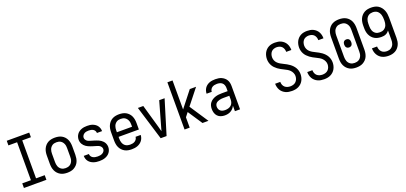

<svg xmlns="http://www.w3.org/2000/svg" viewBox="27 -1772 5946 2809"><g transform="rotate(-20 3000.0 -367.5)"><path d="M75 0H425V-72H290V-663H425V-735H75V-663H210V-72H75Z M750 8Q777 8 804 3Q831 -2 855 -15.5Q879 -29 898 -49Q917 -69 928 -94Q939 -119 943.5 -146Q948 -173 948 -200V-330Q948 -357 943.5 -384Q939 -411 928 -436Q917 -461 898 -481.5Q879 -502 855 -515Q831 -528 804 -533Q777 -538 750 -538Q723 -538 696 -533Q669 -528 645 -515Q621 -502 602.5 -481.5Q584 -461 572.5 -436Q561 -411 556.5 -384Q552 -357 552 -330V-200Q552 -173 556.5 -146Q561 -119 572.5 -94Q584 -69 602.5 -49Q621 -29 645 -15.5Q669 -2 696 3Q723 8 750 8ZM750 -64Q733 -64 716 -68Q699 -72 685 -81Q671 -90 660 -103.5Q649 -117 643 -133Q637 -149 634.5 -166Q632 -183 632 -200V-330Q632 -347 634.5 -364Q637 -381 643 -397Q649 -413 660 -426.5Q671 -440 685 -449.5Q699 -459 716 -462.5Q733 -466 750 -466Q767 -466 784 -462.5Q801 -459 815.5 -449.5Q830 -440 840.5 -426.5Q851 -413 857.5 -397Q864 -381 866 -364Q868 -347 868 -330V-200Q868 -183 866 -166Q864 -149 857.5 -133Q851 -117 840.5 -103.5Q830 -90 815.5 -81Q801 -72 784 -68Q767 -64 750 -64Z M1249 8Q1272 8 1294.5 5Q1317 2 1338.5 -5.5Q1360 -13 1379 -26Q1398 -39 1412 -57.5Q1426 -76 1433 -98Q1440 -120 1440 -143Q1440 -160 1435.5 -177Q1431 -194 1422.5 -209Q1414 -224 1401.5 -236.5Q1389 -249 1375 -259Q1361 -269 1345 -276Q1329 -283 1312.5 -289Q1296 -295 1279.5 -300Q1263 -305 1246.5 -310Q1230 -315 1213 -320Q1196 -325 1181.5 -334Q1167 -343 1157 -358.5Q1147 -374 1147 -391Q1147 -409 1157 -425Q1167 -441 1182.5 -450.5Q1198 -460 1216 -463Q1234 -466 1252 -466Q1269 -466 1287 -462.5Q1305 -459 1320 -450Q1335 -441 1344.5 -425Q1354 -409 1354 -391H1434Q1434 -391 1434 -391Q1434 -391 1434 -391Q1434 -413 1427.5 -434.5Q1421 -456 1408 -474Q1395 -492 1377 -504.5Q1359 -517 1338 -525Q1317 -533 1295.5 -535.5Q1274 -538 1252 -538Q1229 -538 1207 -535Q1185 -532 1164 -524Q1143 -516 1125 -503Q1107 -490 1094 -471.5Q1081 -453 1074.5 -431.5Q1068 -410 1068 -388Q1068 -371 1072.5 -354Q1077 -337 1085.5 -322Q1094 -307 1106.5 -294Q1119 -281 1133 -271.5Q1147 -262 1163 -254.5Q1179 -247 1195.5 -241Q1212 -235 1228.5 -230Q1245 -225 1261.5 -220Q1278 -215 1295 -210Q1312 -205 1326.5 -196Q1341 -187 1351 -172Q1361 -157 1361 -139Q1361 -120 1349.5 -104Q1338 -88 1321.5 -79Q1305 -70 1286.5 -67Q1268 -64 1249 -64Q1230 -64 1211 -67.5Q1192 -71 1175.5 -80Q1159 -89 1148.5 -105.5Q1138 -122 1138 -141Q1138 -141 1138 -141Q1138 -141 1138 -142H1058Q1058 -141 1058 -141Q1058 -141 1058 -141Q1058 -118 1065 -96Q1072 -74 1086 -56Q1100 -38 1119 -25.5Q1138 -13 1159.5 -5.5Q1181 2 1203.5 5Q1226 8 1249 8Z M1752 8Q1775 8 1798 5Q1821 2 1842.5 -6Q1864 -14 1883 -27.5Q1902 -41 1916 -59.5Q1930 -78 1937.5 -100Q1945 -122 1946 -145H1866Q1865 -126 1854.5 -109Q1844 -92 1827 -81.5Q1810 -71 1790.5 -67.5Q1771 -64 1752 -64Q1735 -64 1718 -68Q1701 -72 1686 -81Q1671 -90 1660.5 -103.5Q1650 -117 1643.5 -133Q1637 -149 1634.5 -166Q1632 -183 1632 -200V-229H1948V-330Q1948 -357 1943.5 -384Q1939 -411 1928 -436Q1917 -461 1898 -481.5Q1879 -502 1855 -515Q1831 -528 1804 -533Q1777 -538 1750 -538Q1723 -538 1696 -533Q1669 -528 1645 -515Q1621 -502 1602.5 -481.5Q1584 -461 1572.5 -436Q1561 -411 1556.5 -384Q1552 -357 1552 -330V-200Q1552 -173 1556.5 -145.5Q1561 -118 1572.5 -93.5Q1584 -69 1603 -48.5Q1622 -28 1646 -15Q1670 -2 1697 3Q1724 8 1752 8ZM1632 -301V-330Q1632 -347 1634.5 -364Q1637 -381 1643 -397Q1649 -413 1660 -426.5Q1671 -440 1685 -449.5Q1699 -459 1716 -462.5Q1733 -466 1750 -466Q1767 -466 1784 -462.5Q1801 -459 1815.5 -449.5Q1830 -440 1840.5 -426.5Q1851 -413 1857.5 -397Q1864 -381 1866 -364Q1868 -347 1868 -330V-301Z M2204 0H2296L2458 -530H2374L2274 -177Q2268 -156 2262 -134.5Q2256 -113 2250 -92Q2244 -113 2238.5 -134.5Q2233 -156 2227 -177L2126 -530H2042Z M2576 0H2656V-161L2706 -225L2731 -187L2855 0H2948L2757 -289L2948 -530H2850L2656 -283V-735H2576Z M3201 8Q3226 8 3250 3Q3274 -2 3295.5 -14.5Q3317 -27 3333.5 -45.5Q3350 -64 3360 -86V0H3440V-363Q3440 -388 3435 -412.5Q3430 -437 3417.5 -458Q3405 -479 3386 -495Q3367 -511 3344.5 -521Q3322 -531 3297.5 -534.5Q3273 -538 3249 -538Q3225 -538 3202 -535Q3179 -532 3157.5 -524Q3136 -516 3117 -502Q3098 -488 3085 -469Q3072 -450 3065 -427.5Q3058 -405 3058 -382Q3058 -382 3058 -382Q3058 -382 3058 -382H3138Q3138 -401 3148 -419Q3158 -437 3174 -447.5Q3190 -458 3209.5 -462Q3229 -466 3249 -466Q3270 -466 3291.5 -460.5Q3313 -455 3329 -441Q3345 -427 3352.5 -406Q3360 -385 3360 -363V-312H3269Q3243 -312 3217 -309Q3191 -306 3166.5 -298Q3142 -290 3120 -276Q3098 -262 3081.5 -241.5Q3065 -221 3058.5 -195.5Q3052 -170 3052 -144Q3052 -114 3061 -84.5Q3070 -55 3091 -33Q3112 -11 3141.5 -1.5Q3171 8 3201 8ZM3232 -64Q3213 -64 3194.5 -68.5Q3176 -73 3161 -85Q3146 -97 3139 -115Q3132 -133 3132 -152Q3132 -168 3137.5 -182.5Q3143 -197 3154 -207Q3165 -217 3179.5 -223.5Q3194 -230 3208.5 -233.5Q3223 -237 3238.5 -238.5Q3254 -240 3269 -240H3360V-180Q3360 -156 3351.5 -132.5Q3343 -109 3324 -93Q3305 -77 3281 -70.5Q3257 -64 3232 -64Z M4249 8Q4275 8 4300.5 3.5Q4326 -1 4349.5 -12.5Q4373 -24 4392 -42Q4411 -60 4423.5 -83Q4436 -106 4442 -131.5Q4448 -157 4448 -183Q4448 -208 4441.5 -233.5Q4435 -259 4422.5 -281Q4410 -303 4392 -322Q4374 -341 4353.5 -356Q4333 -371 4310.5 -383.5Q4288 -396 4265 -407Q4242 -418 4219.5 -431Q4197 -444 4178.5 -462Q4160 -480 4150 -504Q4140 -528 4140 -554Q4140 -577 4147 -599Q4154 -621 4169 -638Q4184 -655 4206.5 -663Q4229 -671 4251 -671Q4273 -671 4295 -664Q4317 -657 4332 -641.5Q4347 -626 4354.5 -604.5Q4362 -583 4362 -561Q4362 -560 4362 -559.5Q4362 -559 4362 -559H4442Q4442 -560 4442 -560.5Q4442 -561 4442 -562Q4442 -587 4436.5 -611Q4431 -635 4419 -657Q4407 -679 4388.5 -696Q4370 -713 4347.5 -724Q4325 -735 4300.5 -739Q4276 -743 4251 -743Q4226 -743 4201 -738.5Q4176 -734 4153 -722Q4130 -710 4112 -691.5Q4094 -673 4082.5 -650.5Q4071 -628 4065.5 -603Q4060 -578 4060 -553Q4060 -527 4066.5 -502Q4073 -477 4085.5 -454.5Q4098 -432 4116 -413.5Q4134 -395 4154.5 -379.5Q4175 -364 4197.5 -352Q4220 -340 4243 -328.5Q4266 -317 4288.5 -304.5Q4311 -292 4329 -273.5Q4347 -255 4358 -231Q4369 -207 4369 -182Q4369 -158 4360.5 -135Q4352 -112 4335.5 -95.5Q4319 -79 4296 -71.5Q4273 -64 4249 -64Q4226 -64 4203.5 -70.5Q4181 -77 4164 -92Q4147 -107 4138.5 -129Q4130 -151 4130 -174Q4130 -175 4130 -175Q4130 -175 4130 -176H4050Q4050 -175 4050 -174.5Q4050 -174 4050 -173Q4050 -148 4056.5 -123Q4063 -98 4075.5 -76.5Q4088 -55 4107.5 -38Q4127 -21 4150 -10.5Q4173 0 4198.5 4Q4224 8 4249 8Z M4749 8Q4775 8 4800.5 3.5Q4826 -1 4849.5 -12.5Q4873 -24 4892 -42Q4911 -60 4923.5 -83Q4936 -106 4942 -131.5Q4948 -157 4948 -183Q4948 -208 4941.5 -233.5Q4935 -259 4922.5 -281Q4910 -303 4892 -322Q4874 -341 4853.5 -356Q4833 -371 4810.5 -383.5Q4788 -396 4765 -407Q4742 -418 4719.5 -431Q4697 -444 4678.5 -462Q4660 -480 4650 -504Q4640 -528 4640 -554Q4640 -577 4647 -599Q4654 -621 4669 -638Q4684 -655 4706.5 -663Q4729 -671 4751 -671Q4773 -671 4795 -664Q4817 -657 4832 -641.5Q4847 -626 4854.5 -604.5Q4862 -583 4862 -561Q4862 -560 4862 -559.5Q4862 -559 4862 -559H4942Q4942 -560 4942 -560.5Q4942 -561 4942 -562Q4942 -587 4936.5 -611Q4931 -635 4919 -657Q4907 -679 4888.5 -696Q4870 -713 4847.5 -724Q4825 -735 4800.5 -739Q4776 -743 4751 -743Q4726 -743 4701 -738.5Q4676 -734 4653 -722Q4630 -710 4612 -691.5Q4594 -673 4582.5 -650.5Q4571 -628 4565.5 -603Q4560 -578 4560 -553Q4560 -527 4566.5 -502Q4573 -477 4585.5 -454.5Q4598 -432 4616 -413.5Q4634 -395 4654.5 -379.5Q4675 -364 4697.5 -352Q4720 -340 4743 -328.5Q4766 -317 4788.5 -304.5Q4811 -292 4829 -273.5Q4847 -255 4858 -231Q4869 -207 4869 -182Q4869 -158 4860.5 -135Q4852 -112 4835.5 -95.5Q4819 -79 4796 -71.5Q4773 -64 4749 -64Q4726 -64 4703.5 -70.5Q4681 -77 4664 -92Q4647 -107 4638.5 -129Q4630 -151 4630 -174Q4630 -175 4630 -175Q4630 -175 4630 -176H4550Q4550 -175 4550 -174.5Q4550 -174 4550 -173Q4550 -148 4556.5 -123Q4563 -98 4575.5 -76.5Q4588 -55 4607.5 -38Q4627 -21 4650 -10.5Q4673 0 4698.5 4Q4724 8 4749 8Z M5250 8Q5277 8 5304 3Q5331 -2 5355 -15.5Q5379 -29 5398 -49Q5417 -69 5428 -94Q5439 -119 5443.5 -146Q5448 -173 5448 -200V-535Q5448 -562 5443.5 -589Q5439 -616 5428 -641Q5417 -666 5398 -686.5Q5379 -707 5355 -720Q5331 -733 5304 -738Q5277 -743 5250 -743Q5223 -743 5196 -738Q5169 -733 5145 -720Q5121 -707 5102.5 -686.5Q5084 -666 5072.5 -641Q5061 -616 5056.5 -589Q5052 -562 5052 -535V-200Q5052 -173 5056.5 -146Q5061 -119 5072.5 -94Q5084 -69 5102.5 -49Q5121 -29 5145 -15.5Q5169 -2 5196 3Q5223 8 5250 8ZM5250 -305Q5262 -305 5273.5 -309.5Q5285 -314 5292 -323Q5299 -332 5302 -344Q5305 -356 5305 -368Q5305 -379 5302 -391Q5299 -403 5292 -412Q5285 -421 5273.5 -425.5Q5262 -430 5250 -430Q5238 -430 5227 -425.5Q5216 -421 5208.5 -412Q5201 -403 5198 -391Q5195 -379 5195 -368Q5195 -356 5198 -344Q5201 -332 5208.5 -323Q5216 -314 5227 -309.5Q5238 -305 5250 -305ZM5250 -64Q5233 -64 5216 -68Q5199 -72 5185 -81Q5171 -90 5160 -103.5Q5149 -117 5143 -133Q5137 -149 5134.5 -166Q5132 -183 5132 -200V-535Q5132 -552 5134.5 -569Q5137 -586 5143 -602Q5149 -618 5160 -631.5Q5171 -645 5185 -654.5Q5199 -664 5216 -667.5Q5233 -671 5250 -671Q5267 -671 5284 -667.5Q5301 -664 5315.5 -654.5Q5330 -645 5340.5 -631.5Q5351 -618 5357.5 -602Q5364 -586 5366 -569Q5368 -552 5368 -535V-200Q5368 -183 5366 -166Q5364 -149 5357.5 -133Q5351 -117 5340.5 -103.5Q5330 -90 5315.5 -81Q5301 -72 5284 -68Q5267 -64 5250 -64Z M5753 8Q5780 8 5806.5 2.5Q5833 -3 5857 -16Q5881 -29 5899 -49.5Q5917 -70 5928.5 -94.5Q5940 -119 5944 -146Q5948 -173 5948 -200V-515Q5948 -544 5944 -572.5Q5940 -601 5929.5 -627.5Q5919 -654 5901 -677Q5883 -700 5859 -715.5Q5835 -731 5806.5 -737Q5778 -743 5749 -743Q5722 -743 5695 -738Q5668 -733 5644 -719.5Q5620 -706 5601.5 -685.5Q5583 -665 5572 -640.5Q5561 -616 5556.5 -589Q5552 -562 5552 -535V-495Q5552 -468 5556.5 -441.5Q5561 -415 5572 -390.5Q5583 -366 5601 -345.5Q5619 -325 5642.5 -311.5Q5666 -298 5692.5 -292.5Q5719 -287 5746 -287Q5764 -287 5781.5 -289.5Q5799 -292 5815 -299Q5831 -306 5844.5 -317.5Q5858 -329 5868 -344V-200Q5868 -183 5866 -166.5Q5864 -150 5858 -134Q5852 -118 5841.5 -104.5Q5831 -91 5817 -81.5Q5803 -72 5786.5 -68Q5770 -64 5753 -64Q5730 -64 5708 -71Q5686 -78 5670 -94Q5654 -110 5646 -132Q5638 -154 5638 -177Q5638 -177 5638 -177.5Q5638 -178 5638 -178H5558Q5558 -178 5558 -177.5Q5558 -177 5558 -176Q5558 -151 5564 -126Q5570 -101 5582.5 -79Q5595 -57 5613.5 -39.5Q5632 -22 5654.5 -11.5Q5677 -1 5702.5 3.5Q5728 8 5753 8ZM5749 -359Q5732 -359 5715 -362.5Q5698 -366 5684 -375.5Q5670 -385 5659.5 -398.5Q5649 -412 5643 -428Q5637 -444 5634.5 -461Q5632 -478 5632 -495V-535Q5632 -552 5634.5 -569Q5637 -586 5643 -601.5Q5649 -617 5659.5 -631Q5670 -645 5684 -654Q5698 -663 5715 -667Q5732 -671 5749 -671Q5767 -671 5785.5 -666Q5804 -661 5818.5 -649.5Q5833 -638 5843 -622Q5853 -606 5858.5 -588.5Q5864 -571 5866 -552.5Q5868 -534 5868 -515V-495Q5868 -478 5865.5 -461Q5863 -444 5857 -428Q5851 -412 5840 -398.5Q5829 -385 5814.5 -375.5Q5800 -366 5783 -362.5Q5766 -359 5749 -359Z"/></g></svg>

Font: Iosevka SS09
Style: Regular
Weight: 400
Monospace: yes
Designer: Belleve Invis
Foundry: Belleve Invis
Version: Version 5.2.1; ttfautohint (v1.8.3)